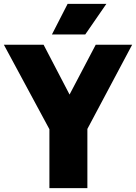

<svg xmlns="http://www.w3.org/2000/svg" viewBox="-56 -971 702 991"><path d="M199 0V-304L-36 -740H169L303 -483L438 -740H626L395 -305.5V0ZM212 -793 293 -951H493L384 -793Z"/></svg>

Font: Encode Sans Cnd Black
Style: Regular
Weight: 900
Width: 3
Designer: Multiple Designers
Foundry: Impallari Type
Version: Version 3.002; ttfautohint (v1.8.3) -l 8 -r 50 -G 200 -x 14 